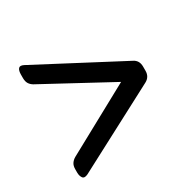

<svg xmlns="http://www.w3.org/2000/svg" viewBox="-108 -558 664 661"><g transform="rotate(-30 224.0 -227.0)"><path d="M62 -9Q47 -2 41 -10.5Q35 -19 35 -32V-46Q35 -59 40.5 -67.5Q46 -76 56 -82L322 -227L56 -371Q46 -377 41 -385.5Q36 -394 36 -407V-421Q36 -437 42 -444Q48 -451 62 -444L393 -270Q414 -260 414 -235V-218Q414 -194 393 -183Z"/></g></svg>

Font: Asap Condensed VF Beta
Style: Regular
Weight: 400
Designer: Pablo Cosgaya
Foundry: Omnibus-Type
Version: Version 1.008